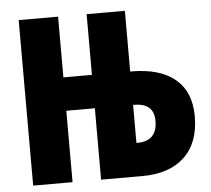

<svg xmlns="http://www.w3.org/2000/svg" viewBox="-51 -769 907 825"><g transform="rotate(-5 402.5 -357.0)"><path d="M59.1 0V-713.9H229V-452.1H352.1V-713.9H517.1V-452.1H521Q645 -452.1 710.9 -397Q776.9 -341.8 776.9 -236.8Q776.9 -122.1 711.9 -61Q647 0 529.8 0H352.1V-308.1H229V0ZM517.1 -144H521Q606.9 -144 606.9 -231.9Q606.9 -308.1 521 -308.1H517.1Z"/></g></svg>

Font: Open Sans Condensed ExtraBold
Style: Regular
Weight: 800
Width: 3
Designer: Monotype Design Team
Foundry: Monotype Imaging Inc.
Version: Version 3.000; ttfautohint (v1.8.4)